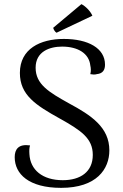

<svg xmlns="http://www.w3.org/2000/svg" viewBox="-20 -894 595 927"><path d="M426 -818C417 -840 392 -865 373 -874L237 -760C237 -754 246 -739 253 -736ZM275 13C447 13 508 -78 508 -168C508 -279 421 -337 313 -395C216 -449 152 -487 152 -567C152 -645 219 -669 280 -669C356 -669 410 -636 416 -578C419 -565 420 -551 416 -536C427 -534 438 -533 447 -536C478 -539 487 -558 487 -582C487 -661 406 -706 288 -706C174 -706 76 -658 76 -542C76 -435 153 -386 268 -322C372 -264 428 -226 428 -146C428 -64 368 -24 283 -24C185 -24 126 -74 122 -150C121 -166 121 -179 125 -192C69 -200 51 -173 51 -135C51 -54 119 13 275 13Z"/></svg>

Font: Arima Koshi
Style: Regular
Weight: 400
Designer: Joana Correia and Natanael Gama
Foundry: NDISCOVER
Version: Version 1.019;PS 001.019;hotconv 1.0.88;makeotf.lib2.5.64775